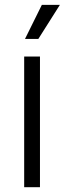

<svg xmlns="http://www.w3.org/2000/svg" viewBox="-20 -775 268 795"><path d="M80.1 0V-541H145.5V0ZM83.5 -613.8 153.3 -754.9H228L138.7 -613.8Z"/></svg>

Font: Inter 17pt Light
Style: Regular
Weight: 300
Version: Version 4.001;git-66647c0bb